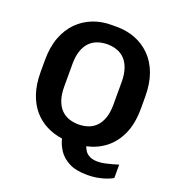

<svg xmlns="http://www.w3.org/2000/svg" viewBox="-149 -816 1004 1088"><g transform="rotate(20 353.0 -272.0)"><path d="M497 151Q427 151 385 128Q343 105 322 71.5Q301 38 294 6Q243 -1 198.5 -23.5Q154 -46 121 -84.5Q88 -123 69.5 -178.5Q51 -234 51 -307V-378Q51 -458 73.5 -517Q96 -576 135.5 -615.5Q175 -655 226.5 -675Q278 -695 336 -695H370Q430 -695 481.5 -675Q533 -655 572.5 -615.5Q612 -576 634 -517Q656 -458 656 -378V-307Q656 -215 627 -151.5Q598 -88 549 -50.5Q500 -13 438 0Q443 15 452.5 28.5Q462 42 480.5 51Q499 60 528 60Q548 60 571.5 55Q595 50 616 44Q637 38 649 34V115Q639 121 618 129.5Q597 138 566 144.5Q535 151 497 151ZM353 -101Q385 -101 412 -110.5Q439 -120 459 -140.5Q479 -161 490.5 -194.5Q502 -228 502 -276V-409Q502 -457 490.5 -490.5Q479 -524 459 -544.5Q439 -565 412 -574.5Q385 -584 354 -584Q323 -584 295.5 -574.5Q268 -565 248 -544.5Q228 -524 216.5 -491Q205 -458 205 -410V-276Q205 -228 216.5 -194.5Q228 -161 248 -140.5Q268 -120 295 -110.5Q322 -101 353 -101Z"/></g></svg>

Font: Chivo SemiBold
Style: Regular
Weight: 600
Designer: Hector Gatti
Foundry: Omnibus-Type
Version: Version 2.002